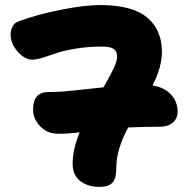

<svg xmlns="http://www.w3.org/2000/svg" viewBox="-20 -730 740 759"><path d="M210 -201.2Q168 -201.2 139.4 -230.2Q110.8 -259.3 110.8 -297.9Q110.8 -366.2 171.9 -366.2Q203.6 -366.2 236.3 -368.9Q269 -371.6 317.9 -377.2Q366.7 -382.8 389.2 -384.8Q416 -431.6 429.4 -460Q442.9 -488.3 442.9 -505.9Q442.9 -527.3 429.2 -536.6Q415.5 -545.9 382.8 -545.9Q328.6 -545.9 279.8 -537.8Q231 -529.8 203.4 -520Q175.8 -510.3 149.7 -502.2Q123.5 -494.1 108.9 -494.1Q77.6 -494.1 49.8 -526.1Q22 -558.1 22 -592.8Q22 -610.4 29.8 -625.2Q37.6 -640.1 51.8 -645Q125 -672.4 219.7 -691.2Q314.5 -710 376 -710Q502.9 -710 561.5 -660.9Q620.1 -611.8 620.1 -524.9Q620.1 -464.8 583 -392.1Q629.4 -384.8 655.8 -356.4Q682.1 -328.1 682.1 -289.1Q682.1 -261.7 663.3 -245.4Q644.5 -229 610.8 -229Q541 -229 486.8 -226.1Q439.9 -139.2 439.9 -69.8Q439.9 -24.9 424.8 -8.1Q409.7 8.8 373 8.8Q326.7 8.8 296.9 -14.6Q267.1 -38.1 267.1 -83Q267.1 -138.7 294.9 -207Q250 -201.2 210 -201.2Z"/></svg>

Font: Shantell Sans Normal
Style: Regular
Weight: 800
Designer: Stephen Nixon, Anya Danilova, Shantell Martin
Foundry: Arrow Type
Version: Version 1.006;[559af2be0]